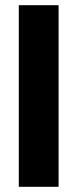

<svg xmlns="http://www.w3.org/2000/svg" viewBox="-20 -720 298 740"><path d="M52.5 0V-700H205.8V0Z"/></svg>

Font: Funnel Display Light ExtraBold
Style: Regular
Weight: 800
Version: Version 1.000